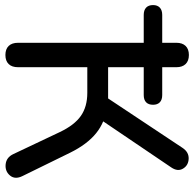

<svg xmlns="http://www.w3.org/2000/svg" viewBox="-44 -728 760 753"><g transform="rotate(90 336.5 -352.0)"><path d="M128.3 -42.3V-535.2H19.2Q0.4 -535.2 -9.6 -544.6Q-19.6 -554 -19.6 -571.8Q-19.6 -588.9 -9.6 -598.3Q0.4 -607.7 19.2 -607.7H140.4L128.3 -571.8V-663.3Q128.3 -686.5 140.6 -699.4Q153 -712.3 176.2 -712.3Q199.3 -712.3 211.7 -699.4Q224.1 -686.5 224.1 -663.3V-571.8L212 -607.7H333.2Q352 -607.7 361.7 -598.3Q371.4 -588.9 371.4 -571.8Q371.4 -554 361.7 -544.6Q352 -535.2 333.2 -535.2H224.1V-395.5H360.2L331.6 -373L540.3 -687.1Q557.1 -712.5 583.2 -711.4Q609.3 -710.3 621.8 -689.3Q634.4 -668.4 617 -643L422.7 -355.9L378.4 -391.7Q439 -383.9 482.8 -348.6Q526.5 -313.3 559.4 -246.5L650.7 -60.2Q665.5 -30.7 648.9 -10.8Q632.3 9.1 605 6.4Q577.6 3.6 564.7 -24L478.7 -205.6Q451.3 -263.3 415.1 -288.6Q378.9 -313.9 324.6 -313.9H224.1V-42.3Q224.1 -18.2 211.7 -5.5Q199.3 7.3 176.2 7.3Q153 7.3 140.6 -5.6Q128.3 -18.5 128.3 -42.3Z"/></g></svg>

Font: SN Pro Thin
Style: Regular
Weight: 200
Designer: Tobias Whetton
Foundry: Supernotes
Version: Version 1.003;Glyphs 3.3 (3324)